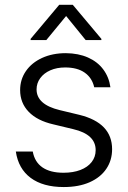

<svg xmlns="http://www.w3.org/2000/svg" viewBox="-20 -756 525 787"><path d="M247.1 -479.5Q212.9 -479.5 186.3 -467.8Q159.7 -456.1 144.8 -435.5Q129.9 -415 129.9 -389.6Q129.9 -327.6 224.6 -304.7L305.7 -285.2Q439.5 -252 439.5 -144.5Q439.5 -99.1 415.8 -64Q392.1 -28.8 347.4 -9Q302.7 10.7 241.2 10.7Q156.2 10.7 105.7 -26.9Q55.2 -64.5 44.9 -134.8H114.3Q122.1 -91.8 154.1 -69.8Q186 -47.9 240.2 -47.9Q279.8 -47.9 309.6 -59.3Q339.4 -70.8 355.7 -91.8Q372.1 -112.8 372.1 -140.6Q372.1 -205.1 280.3 -226.6L199.2 -246.1Q132.8 -261.2 97.7 -297.6Q62.5 -334 62.5 -386.7Q62.5 -430.2 86.2 -464.6Q109.9 -499 152.6 -518.6Q195.3 -538.1 250 -538.1Q301.3 -537.6 340.6 -520.3Q379.9 -502.9 403.3 -471.4Q426.8 -439.9 432.6 -398.4H366.2Q357.4 -437 327.1 -458.3Q296.9 -479.5 247.1 -479.5ZM251 -690.4 169.9 -591.8H105.5V-596.7L222.7 -736.3H278.3L395.5 -596.7V-591.8H331.1Z"/></svg>

Font: Pretendard Light
Style: Regular
Weight: 300
Designer: Base glyphs from Inter by Rasmus Andersson; Hangeul glyphs from Noto Sans CJK(Source Han Sans) by Jang Soo-young and Kan
Foundry: Kil Hyung-jin
Version: Version 1.309